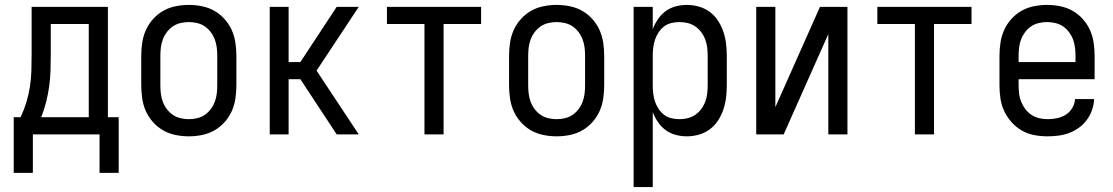

<svg xmlns="http://www.w3.org/2000/svg" viewBox="-20 -548 4540 783"><path d="M36 157V-70H64Q78 -100 87.5 -131Q97 -162 102 -194.5Q107 -227 108 -259.5Q109 -292 109 -325V-520H420V-70H464V157H386V0H114V157ZM148 -70H342V-450H187V-325Q187 -293 186 -260.5Q185 -228 180.5 -195.5Q176 -163 168 -131.5Q160 -100 148 -70Z M750 8Q723 8 696 2.5Q669 -3 646 -16Q623 -29 604.5 -49.5Q586 -70 575 -94.5Q564 -119 560 -146Q556 -173 556 -200V-320Q556 -347 560 -374Q564 -401 575 -425.5Q586 -450 604.5 -470.5Q623 -491 646 -504Q669 -517 696 -522.5Q723 -528 750 -528Q777 -528 804 -522.5Q831 -517 854 -504Q877 -491 895.5 -470.5Q914 -450 925 -425.5Q936 -401 940 -374Q944 -347 944 -320V-200Q944 -173 940 -146Q936 -119 925 -94.5Q914 -70 895.5 -49.5Q877 -29 854 -16Q831 -3 804 2.5Q777 8 750 8ZM750 -62Q767 -62 784 -66Q801 -70 815 -79.5Q829 -89 839.5 -103Q850 -117 856 -133Q862 -149 864 -166Q866 -183 866 -200V-320Q866 -337 864 -354Q862 -371 856 -387Q850 -403 839.5 -417Q829 -431 815 -440.5Q801 -450 784 -454Q767 -458 750 -458Q733 -458 716 -454Q699 -450 685 -440.5Q671 -431 660.5 -417Q650 -403 644 -387Q638 -371 636 -354Q634 -337 634 -320V-200Q634 -183 636 -166Q638 -149 644 -133Q650 -117 660.5 -103Q671 -89 685 -79.5Q699 -70 716 -66Q733 -62 750 -62Z M1080 0V-520H1157V-295H1205L1353 -520H1443L1271 -260L1443 0H1353L1205 -225H1157V0Z M1711 0V-450H1558V-520H1942V-450H1789V0Z M2250 8Q2223 8 2196 2.5Q2169 -3 2146 -16Q2123 -29 2104.5 -49.5Q2086 -70 2075 -94.5Q2064 -119 2060 -146Q2056 -173 2056 -200V-320Q2056 -347 2060 -374Q2064 -401 2075 -425.5Q2086 -450 2104.5 -470.5Q2123 -491 2146 -504Q2169 -517 2196 -522.5Q2223 -528 2250 -528Q2277 -528 2304 -522.5Q2331 -517 2354 -504Q2377 -491 2395.5 -470.5Q2414 -450 2425 -425.5Q2436 -401 2440 -374Q2444 -347 2444 -320V-200Q2444 -173 2440 -146Q2436 -119 2425 -94.5Q2414 -70 2395.5 -49.5Q2377 -29 2354 -16Q2331 -3 2304 2.5Q2277 8 2250 8ZM2250 -62Q2267 -62 2284 -66Q2301 -70 2315 -79.5Q2329 -89 2339.5 -103Q2350 -117 2356 -133Q2362 -149 2364 -166Q2366 -183 2366 -200V-320Q2366 -337 2364 -354Q2362 -371 2356 -387Q2350 -403 2339.5 -417Q2329 -431 2315 -440.5Q2301 -450 2284 -454Q2267 -458 2250 -458Q2233 -458 2216 -454Q2199 -450 2185 -440.5Q2171 -431 2160.5 -417Q2150 -403 2144 -387Q2138 -371 2136 -354Q2134 -337 2134 -320V-200Q2134 -183 2136 -166Q2138 -149 2144 -133Q2150 -117 2160.5 -103Q2171 -89 2185 -79.5Q2199 -70 2216 -66Q2233 -62 2250 -62Z M2564 215V-520H2642V-429Q2650 -450 2663 -469.5Q2676 -489 2694.5 -502.5Q2713 -516 2735.5 -522Q2758 -528 2781 -528Q2806 -528 2830.5 -521Q2855 -514 2875 -499Q2895 -484 2908.5 -463Q2922 -442 2930 -418.5Q2938 -395 2941 -370Q2944 -345 2944 -320V-200Q2944 -175 2941 -150Q2938 -125 2930 -101.5Q2922 -78 2908.5 -57Q2895 -36 2875 -21Q2855 -6 2830.5 1Q2806 8 2781 8Q2758 8 2735.5 2Q2713 -4 2694.5 -17.5Q2676 -31 2663 -50.5Q2650 -70 2642 -91V215ZM2751 -62Q2768 -62 2784.5 -66Q2801 -70 2815 -79.5Q2829 -89 2839.5 -103Q2850 -117 2856 -133Q2862 -149 2864 -166Q2866 -183 2866 -200V-320Q2866 -337 2864 -354Q2862 -371 2856 -387Q2850 -403 2839.5 -417Q2829 -431 2815 -440.5Q2801 -450 2784.5 -454Q2768 -458 2751 -458Q2734 -458 2717.5 -454Q2701 -450 2688 -440Q2675 -430 2665.5 -415.5Q2656 -401 2651 -385.5Q2646 -370 2644 -353.5Q2642 -337 2642 -320V-200Q2642 -183 2644 -166.5Q2646 -150 2651 -134.5Q2656 -119 2665.5 -104.5Q2675 -90 2688 -80Q2701 -70 2717.5 -66Q2734 -62 2751 -62Z M3064 0V-520H3142V-111L3324 -520H3436V0H3358V-409L3176 0Z M3711 0V-450H3558V-520H3942V-450H3789V0Z M4252 8Q4225 8 4198 3Q4171 -2 4147.5 -15.5Q4124 -29 4105.5 -49.5Q4087 -70 4075.5 -94.5Q4064 -119 4060 -146Q4056 -173 4056 -200V-320Q4056 -347 4060 -374Q4064 -401 4075 -425.5Q4086 -450 4104.5 -470.5Q4123 -491 4146 -504Q4169 -517 4196 -522.5Q4223 -528 4250 -528Q4277 -528 4304 -522.5Q4331 -517 4354 -504Q4377 -491 4395.5 -470.5Q4414 -450 4425 -425.5Q4436 -401 4440 -374Q4444 -347 4444 -320V-225H4134V-200Q4134 -183 4136 -166Q4138 -149 4144.5 -133Q4151 -117 4161.5 -103Q4172 -89 4186.5 -79.5Q4201 -70 4218 -66Q4235 -62 4252 -62Q4271 -62 4290.5 -66Q4310 -70 4326 -80Q4342 -90 4352.5 -107Q4363 -124 4364 -144H4442Q4441 -121 4433.5 -99.5Q4426 -78 4412.5 -59.5Q4399 -41 4380.5 -27.5Q4362 -14 4341 -6Q4320 2 4297 5Q4274 8 4252 8ZM4366 -295V-320Q4366 -337 4364 -354Q4362 -371 4356 -387Q4350 -403 4339.5 -417Q4329 -431 4315 -440.5Q4301 -450 4284 -454Q4267 -458 4250 -458Q4233 -458 4216 -454Q4199 -450 4185 -440.5Q4171 -431 4160.5 -417Q4150 -403 4144 -387Q4138 -371 4136 -354Q4134 -337 4134 -320V-295Z"/></svg>

Font: Iosevka Fuck
Style: Regular
Weight: 400
Monospace: yes
Designer: Belleve Invis
Foundry: Belleve Invis
Version: Version 28.0.7; ttfautohint (v1.8.3)